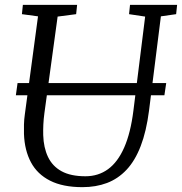

<svg xmlns="http://www.w3.org/2000/svg" viewBox="-20 -763 752 793"><path d="M644.5 -695.5 595.5 -306Q584.5 -220.5 561.2 -160Q538 -99.5 502.8 -62Q467.5 -24.5 421.8 -7.2Q376 10 320.5 10Q239.5 10 186.8 -16.8Q134 -43.5 107.8 -92.8Q81.5 -142 79 -209.5Q78.5 -228 79 -248.5Q79.5 -269 82.5 -290L137 -695.5L70.5 -704.5L74.5 -743H298.5L294.5 -704.5L218 -694.5L163.5 -296.5Q160 -270.5 159 -248.2Q158 -226 158.5 -205Q160 -153.5 178.2 -115Q196.5 -76.5 234.2 -55.8Q272 -35 333 -35Q386 -35 426.2 -64.2Q466.5 -93.5 493 -153.8Q519.5 -214 531 -306L579.5 -694.5L513 -704.5L517 -743H711.5L707.5 -704.5ZM666.5 -420 659 -369.5H45.5L52.5 -420Z"/></svg>

Font: Merriweather 28pt Light
Style: Italic
Weight: 300
Italic angle: -7.8°
Version: Version 2.101